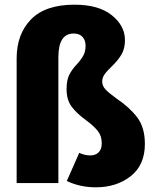

<svg xmlns="http://www.w3.org/2000/svg" viewBox="-20 -781 649 819"><path d="M389 18Q321 18 265 -9L318 -129Q342 -118 365 -118Q387 -118 400.5 -131Q414 -144 414 -170Q414 -201 397.5 -222Q381 -243 346 -269Q305 -299 284.5 -327.5Q264 -356 264 -401Q264 -439 275.5 -462Q287 -485 309 -508Q327 -528 336 -545Q345 -562 345 -586Q345 -609 332 -623.5Q319 -638 294 -638Q229 -638 229 -537V0H51V-532Q51 -635 112 -698Q173 -761 298 -761Q401 -761 457 -716Q513 -671 513 -610Q513 -574 498.5 -549Q484 -524 455 -496Q435 -477 425.5 -463Q416 -449 416 -433Q416 -414 431 -398.5Q446 -383 478 -360Q533 -323 565.5 -280Q598 -237 598 -167Q598 -77 537.5 -29.5Q477 18 389 18Z"/></svg>

Font: Trujillo ExtraBold
Style: Regular
Weight: 800
Designer: Fira Sans original fonts by bBox Type GmbH, Carrois Corporate GbR, & Edenspiekermann AG / Changes by Cristiano Sobral
Foundry: Fira Sans original fonts by bBox Type GmbH, Carrois Corporate GbR, & Edenspiekermann AG / Changes by Cristiano Sobral
Version: Version 4.301;July 28, 2020;FontCreator 13.0.0.2655 64-bit